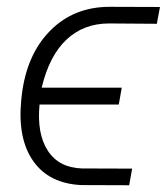

<svg xmlns="http://www.w3.org/2000/svg" viewBox="-20 -549 494 569"><path d="M332 -239.3H97.2Q88.9 -152.8 121.6 -102.5Q154.3 -52.2 222.2 -49.8L371.6 -49.3L362.8 0L221.2 -0.5Q125.5 -4.9 78.6 -71.5Q31.7 -138.2 43 -252.4L44.4 -266.1Q58.6 -387.2 128.7 -458Q198.7 -528.8 305.2 -528.8L454.1 -528.3L444.8 -478.5L303.2 -479.5Q228 -479.5 177 -431.6Q126 -383.8 103.5 -289.1H340.8Z"/></svg>

Font: Roboto Light
Style: Italic
Weight: 300
Italic angle: -12°
Designer: Google
Version: Version 2.134; 2016; ttfautohint (v1.6)